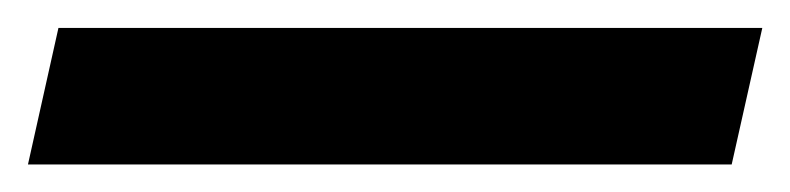

<svg xmlns="http://www.w3.org/2000/svg" viewBox="-23 -878 568 138"><path d="M502.9 -759.8H-2.9L19 -857.9H524.9Z"/></svg>

Font: CAA NEO Sans
Style: Bold Italic
Weight: 700
Italic angle: -12°
Version: Version 1.10